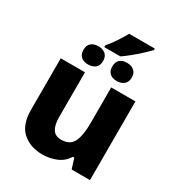

<svg xmlns="http://www.w3.org/2000/svg" viewBox="-206 -1017 1076 1160"><g transform="rotate(30 331.5 -437.0)"><path d="M264 -752Q289 -780 312 -815Q335 -850 354 -884H533V-874Q514 -854 486.5 -828.5Q459 -803 429.5 -779Q400 -755 376 -739H264ZM231 -599Q200 -599 181.5 -615Q163 -631 163 -662Q163 -694 181.5 -710Q200 -726 231 -726Q262 -726 281 -710Q300 -694 300 -662Q300 -631 281 -615Q262 -599 231 -599ZM431 -599Q400 -599 382 -615Q364 -631 364 -662Q364 -694 382 -710Q400 -726 431 -726Q461 -726 480.5 -710Q500 -694 500 -662Q500 -631 480.5 -615Q461 -599 431 -599ZM591 -549V0H463L441 -70H431Q405 -28 360 -9Q315 10 264 10Q179 10 124.5 -38Q70 -86 70 -191V-549H239V-238Q239 -182 257.5 -153Q276 -124 317 -124Q378 -124 400 -169Q422 -214 422 -299V-549Z"/></g></svg>

Font: Noto Sans ExtraBold
Style: Regular
Weight: 800
Designer: Monotype Design Team
Foundry: Monotype Imaging Inc.
Version: Version 2.007